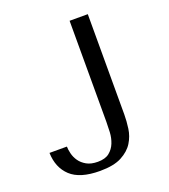

<svg xmlns="http://www.w3.org/2000/svg" viewBox="-131 -795 795 902"><g transform="rotate(-20 266.0 -344.0)"><path d="M321 -700V-195Q321 -171 319.5 -143Q318 -115 308 -90Q298 -65 277.5 -48.5Q257 -32 220 -32Q186 -32 164 -44.5Q142 -57 129.5 -75Q117 -93 112 -113.5Q107 -134 107 -149H20Q22 -75 68.5 -31.5Q115 12 215 12Q284 12 323.5 -9Q363 -30 382.5 -61.5Q402 -93 407 -129.5Q412 -166 412 -198V-700Z"/></g></svg>

Font: Tenor Sans
Style: Regular
Weight: 400
Designer: Denis Masharov
Foundry: Denis Masharov
Version: Version 1.1